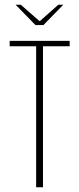

<svg xmlns="http://www.w3.org/2000/svg" viewBox="-20 -793 336 813"><path d="M46 -773H68L148 -703L227 -773H248L164 -687H130ZM133 -597H21V-620H275V-597H162V0H133Z"/></svg>

Font: Smooch Sans Thin ExtraLight
Style: Regular
Weight: 250
Version: Version 1.010